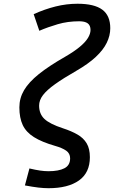

<svg xmlns="http://www.w3.org/2000/svg" viewBox="-20 -762 626 1016"><path d="M236.8 233.9Q211.9 233.9 182.9 230.5Q153.8 227.1 111.8 219.2L135.7 129.4Q168.9 137.2 192.4 140.6Q215.8 144 236.8 144Q290.5 144 320.8 128.4Q351.1 112.8 351.1 75.7Q351.1 49.8 330.1 35.2Q309.1 20.5 271 9.8Q201.2 -10.3 159.7 -36.4Q118.2 -62.5 100.3 -100.3Q82.5 -138.2 82.5 -193.8Q82.5 -242.7 107.4 -284.9Q132.3 -327.1 185.5 -369.9Q238.8 -412.6 323.2 -460.9Q371.6 -488.8 401.6 -513.7Q431.6 -538.6 445.3 -561Q459 -583.5 459 -603.5Q459 -627.4 444.3 -638.4Q429.7 -649.4 398.9 -649.4Q338.4 -649.4 285.9 -634Q233.4 -618.7 188 -599.1L158.2 -687Q216.3 -713.4 274.2 -727.8Q332 -742.2 390.1 -742.2Q479 -742.2 521.2 -710.9Q563.5 -679.7 563.5 -612.8Q563.5 -573.7 544.9 -535.6Q526.4 -497.6 486.8 -460.7Q447.3 -423.8 383.8 -387.2Q314.9 -347.7 271.5 -316.7Q228 -285.6 207.5 -258.8Q187 -231.9 187 -203.1Q187 -159.2 215.1 -132.6Q243.2 -106 313.5 -83Q358.4 -68.4 390.1 -50Q421.9 -31.7 438.7 -3.4Q455.6 24.9 455.6 69.8Q455.6 151.9 397.9 192.9Q340.3 233.9 236.8 233.9Z"/></svg>

Font: Cascadia Mono NF
Style: Italic
Weight: 400
Italic angle: -10°
Monospace: yes
Designer: Aaron Bell
Foundry: Saja Typeworks
Version: Version 2404.023